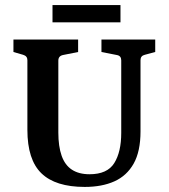

<svg xmlns="http://www.w3.org/2000/svg" viewBox="-20 -728 665 757"><path d="M592 -572V-523L551 -512Q534 -508 534 -491V-210Q534 -131 507 -83Q480 -35 431 -13Q382 9 314 9Q199 9 143.5 -44.5Q88 -98 88 -216V-491Q88 -507 71 -512L33 -523V-572H288V-523L228 -511Q210 -507 210 -489V-205Q210 -151 223 -114Q236 -77 263.5 -59Q291 -41 333 -41Q403 -41 430.5 -85Q458 -129 458 -204V-490Q458 -508 441 -511L380 -523V-572ZM187 -708H455V-640H187Z"/></svg>

Font: Yrsa SemiBold
Style: Regular
Weight: 600
Version: Version 2.004